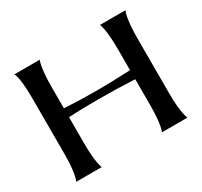

<svg xmlns="http://www.w3.org/2000/svg" viewBox="-146 -892 1138 1084"><g transform="rotate(-30 423.5 -350.0)"><path d="M227 -700H61C70 -690 82 -637 82 -530V-169C82 -38 61 0 61 0H227C227 0 208 -38 208 -169V-336C274 -340 346 -341 403 -341C477 -341 550 -339 639 -335V-169C639 -38 620 0 620 0H786C786 0 765 -38 765 -169V-530C765 -662 786 -700 786 -700H620C620 -700 639 -662 639 -530V-394C549 -390 481 -388 423 -388C351 -388 276 -390 208 -394V-530C208 -662 227 -700 227 -700Z"/></g></svg>

Font: Coconat Demi
Style: Regular
Weight: 400
Designer: Sara Lavazza
Foundry: Collletttivo
Version: Version 1.000;Glyphs 3.2 (3217)